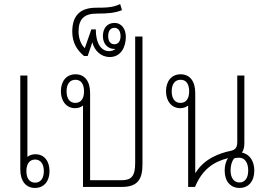

<svg xmlns="http://www.w3.org/2000/svg" viewBox="-20 -921 1309 946"><path d="M115 -549H80V-86C80 -30 107 5 152 5C197 5 224 -28 224 -78C224 -128 197 -161 155 -161C139 -161 126 -157 115 -148ZM153 -135C180 -135 196 -113 196 -78C196 -42 180 -21 153 -21C126 -21 110 -42 110 -78C110 -114 126 -135 153 -135Z M682 -741H646V-118C646 -52 627 -33 578 -33H424V-463C424 -520 398 -555 352 -555C307 -555 280 -521 280 -471C280 -422 308 -388 350 -388C366 -388 379 -393 389 -401V0H580C659 0 682 -38 682 -112ZM351 -414C324 -414 308 -435 308 -471C308 -507 324 -528 352 -528C379 -528 394 -507 394 -471C394 -435 379 -414 351 -414Z M521 -640C576 -640 600 -690 600 -739C600 -776 581 -808 544 -808C509 -808 487 -783 487 -743C487 -704 512 -680 543 -680H549C541 -673 530 -669 517 -669C480 -669 452 -705 452 -776H430L398 -684C382 -697 367 -729 367 -765C367 -828 396 -854 456 -854C511 -854 546 -857 581 -871L572 -901C537 -884 503 -883 454 -883C378 -883 336 -847 336 -765C336 -708 362 -672 394 -645H412L435 -713C445 -671 478 -640 521 -640ZM544 -703C523 -703 513 -719 513 -743C513 -767 523 -784 544 -784C563 -784 574 -767 574 -743C574 -719 563 -703 544 -703Z M1160 5C1204 5 1233 -27 1233 -81C1233 -125 1211 -162 1172 -169C1180 -180 1184 -197 1184 -215V-549H1149V-225C1149 -197 1143 -184 1118 -178C1063 -167 987 -140 944 -70H942V-463C942 -520 916 -555 870 -555C825 -555 798 -521 798 -471C798 -422 826 -388 868 -388C884 -388 897 -393 907 -401V0H941C976 -85 1031 -124 1104 -142C1092 -126 1087 -103 1087 -81C1087 -27 1116 5 1160 5ZM869 -414C842 -414 826 -435 826 -471C826 -507 842 -528 870 -528C897 -528 912 -507 912 -471C912 -435 897 -414 869 -414ZM1160 -22C1132 -22 1116 -45 1116 -82C1116 -105 1122 -126 1133 -140C1139 -143 1148 -144 1158 -144C1188 -144 1203 -117 1203 -81C1203 -44 1187 -22 1160 -22Z"/></svg>

Font: Noto Sans Thai Looped Condensed ExtraLight
Style: Regular
Weight: 200
Width: 3
Designer: Sasikarn Vongin, Ben Mitchell
Foundry: The Fontpad Ltd
Version: Version 1.001